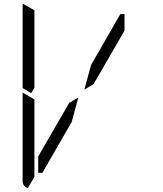

<svg xmlns="http://www.w3.org/2000/svg" viewBox="-20 -992 856 1010"><path d="M459 -650 613 -918H635V-831L472 -549L424 -521ZM144 -502 99 -529V-959Q99 -968 101 -972L161 -938V-928V-918V-866V-735V-548V-531ZM126 -2Q99 -12 99 -41V-500V-505L134 -485L152 -474L161 -469V-452V-265V-134V-83V-82V-72V-62ZM203 -83H181V-169L344 -451L392 -479L357 -350Z"/></svg>

Font: DSEG14 Modern
Style: Light
Weight: 300
Designer: Keshikan(Twitter:@keshinomi_88pro)
Version: Version 0.46